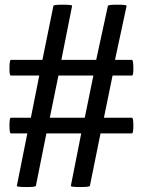

<svg xmlns="http://www.w3.org/2000/svg" viewBox="-20 -773 597 802"><path d="M537.1 -249Q537.1 -215.8 531.2 -215.8H399.9L355.5 3.4Q354.5 8.3 315.4 8.3Q274.9 8.3 275.9 3.4L319.3 -215.8H173.8L129.9 3.4Q128.9 8.3 89.8 8.3Q49.3 8.3 50.3 3.4L94.2 -215.8H25.4Q19.5 -215.8 19.5 -248Q19.5 -281.2 25.4 -281.2H108.9L144 -457.5H25.4Q19.5 -457.5 19.5 -483.9Q19.5 -522.9 25.4 -522.9H157.2L203.1 -748.5Q204.1 -753.4 242.2 -753.4Q282.2 -753.4 281.2 -748.5L236.3 -522.9H381.8L430.7 -748.5Q431.6 -753.4 469.7 -753.4Q509.8 -753.4 508.8 -748.5L460.4 -522.9H531.2Q537.1 -522.9 537.1 -484.9Q537.1 -457.5 531.2 -457.5H450.2L414.1 -281.2H531.2Q537.1 -281.2 537.1 -249ZM370.1 -457.5H224.1L188 -281.2H334Z"/></svg>

Font: Dai Banna SIL Book
Style: Bold
Weight: 700
Designer: Victor Gaultney
Foundry: SIL International
Version: Version 2.000